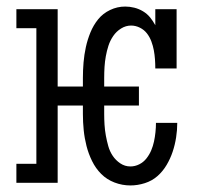

<svg xmlns="http://www.w3.org/2000/svg" viewBox="-20 -558 640 586"><path d="M378 8Q353 8 329.5 -1Q306 -10 289 -27Q272 -44 261 -66.5Q250 -89 244 -112.5Q238 -136 235.5 -160.5Q233 -185 233 -210V-236H156V0H30V-58H91V-472H30V-530H156V-294H233V-320Q233 -344 235 -367.5Q237 -391 242 -414Q247 -437 256 -459Q265 -481 279.5 -499Q294 -517 316 -527.5Q338 -538 362 -538Q376 -538 390 -534.5Q404 -531 416.5 -523.5Q429 -516 438 -505Q447 -494 454 -481V-530H519V-349H454Q454 -363 453 -377Q452 -391 449.5 -404.5Q447 -418 442 -431.5Q437 -445 428.5 -456Q420 -467 407 -473.5Q394 -480 380 -480Q364 -480 349.5 -471Q335 -462 325.5 -448Q316 -434 311 -418.5Q306 -403 303 -386.5Q300 -370 299 -353.5Q298 -337 298 -320V-294H404V-236H298V-210Q298 -194 299 -177.5Q300 -161 303 -144.5Q306 -128 310.5 -112Q315 -96 324 -82.5Q333 -69 347 -59.5Q361 -50 378 -50Q392 -50 405 -56.5Q418 -63 427 -74.5Q436 -86 441.5 -99Q447 -112 450 -126Q453 -140 454.5 -154.5Q456 -169 456 -183H521Q521 -161 517.5 -138.5Q514 -116 507 -95Q500 -74 488.5 -54.5Q477 -35 460.5 -20.5Q444 -6 422 1Q400 8 378 8Z"/></svg>

Font: Iosevka Curly Slab LtEx
Style: Regular
Weight: 300
Width: 7
Monospace: yes
Designer: Belleve Invis
Foundry: Belleve Invis
Version: Version 11.1.0; ttfautohint (v1.8.3)